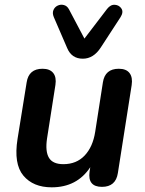

<svg xmlns="http://www.w3.org/2000/svg" viewBox="-20 -791 619 821"><path d="M201 10Q122 10 80 -40Q38 -90 55 -197L94 -439Q103 -497 162 -497Q193 -497 207.5 -479Q222 -461 217 -428L181 -198Q173 -143 189.5 -116Q206 -89 251 -89Q307 -89 342 -126Q377 -163 387 -227L420 -439Q429 -497 488 -497Q520 -497 534 -478.5Q548 -460 543 -427L484 -51Q475 8 416 8Q354 8 363 -57L366 -76Q309 10 201 10ZM334 -540Q286 -540 267 -586L210 -718Q203 -735 208.5 -748Q214 -761 226.5 -767Q239 -773 253 -769.5Q267 -766 275 -751L341 -626L438 -753Q453 -772 471.5 -770.5Q490 -769 499.5 -754Q509 -739 495 -717L411 -588Q380 -540 334 -540Z"/></svg>

Font: Nunito
Style: Bold Italic
Weight: 700
Italic angle: -9°
Designer: Vernon Adams
Foundry: Vernon Adams
Version: Version 3.601; ttfautohint (v1.8.2.53-6de2)